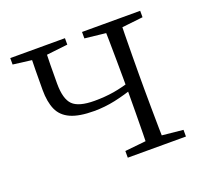

<svg xmlns="http://www.w3.org/2000/svg" viewBox="-95 -618 775 729"><g transform="rotate(-20 292.5 -254.0)"><path d="M245 -210Q185 -210 150.5 -225.5Q116 -241 102 -272.5Q88 -304 88 -352Q88 -393 88.5 -431.5Q89 -470 90 -508H151Q149 -468 148.5 -433Q148 -398 148 -356Q148 -294 172 -270Q196 -246 260 -246Q302 -246 338 -252Q374 -258 418 -272V-244Q372 -228 330 -219Q288 -210 245 -210ZM388 0Q389 -24 389.5 -64.5Q390 -105 390.5 -150.5Q391 -196 391 -233V-283Q391 -316 390.5 -359.5Q390 -403 389.5 -443.5Q389 -484 388 -508H455Q454 -484 453.5 -443.5Q453 -403 452.5 -359.5Q452 -316 452 -283V-226Q452 -192 452.5 -148.5Q453 -105 453.5 -64.5Q454 -24 455 0ZM14 -482V-508H235V-482L130 -470H109ZM304 0V-27L410 -38H430L539 -27V0ZM304 -482V-508H539V-482L432 -470H412Z"/></g></svg>

Font: Noto Serif SC ExtraLight
Style: Regular
Weight: 200
Designer: Ryoko NISHIZUKA 西塚涼子 (kana & ideographs); Frank Grießhammer (Latin, Greek & Cyrillic); Wenlong ZHANG 张文龙 (bopomofo); San
Foundry: Adobe
Version: Version 2.002-H1;hotconv 1.1.0;makeotfexe 2.6.0